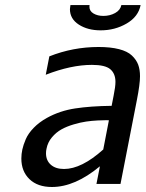

<svg xmlns="http://www.w3.org/2000/svg" viewBox="-20 -728 577 760"><path d="M536.6 -708Q527.8 -662.1 481.4 -635Q435.1 -607.9 378.4 -607.9Q327.1 -607.9 292 -630.6Q256.8 -653.3 256.8 -691.9Q256.8 -696.3 258.8 -708H334.5Q334 -705.6 334 -701.2Q334 -684.1 350.1 -674.6Q366.2 -665 389.2 -665Q415 -665 435.8 -676.5Q456.5 -688 460.4 -708ZM370.1 -542Q418 -542 451.2 -533.4Q484.4 -524.9 502 -508.3Q519.5 -491.7 526.9 -472.2Q534.2 -452.6 534.2 -426.3Q534.2 -395 522 -333L457 0H361.8L375.5 -69.8Q276.9 12.2 185.5 12.2Q128.9 12.2 96.7 -18.8Q64.5 -49.8 64.5 -100.6Q64.5 -118.2 68.4 -136.2Q72.3 -154.3 82 -177Q91.8 -199.7 113.3 -221.9Q134.8 -244.1 165.5 -261.2Q216.8 -289.6 277.6 -298.8Q338.4 -308.1 421.9 -309.1L429.7 -349.1Q437 -384.8 437 -403.8Q437 -436.5 416.7 -453.9Q396.5 -471.2 343.8 -471.2Q261.7 -471.2 161.1 -432.1L175.3 -504.9Q268.6 -542 370.1 -542ZM388.7 -136.2 411.1 -252Q406.2 -252 398.2 -252.2Q390.1 -252.4 366.5 -251.2Q342.8 -250 321 -246.8Q299.3 -243.7 271.7 -235.6Q244.1 -227.5 223.1 -215.8Q202.1 -204.1 185.5 -184.3Q168.9 -164.6 164.1 -139.2Q162.1 -130.9 162.1 -121.1Q162.1 -92.8 181.2 -75.9Q200.2 -59.1 233.4 -59.1Q302.7 -59.1 388.7 -136.2Z"/></svg>

Font: Aurulent Sans
Style: Italic
Weight: 400
Italic angle: -11°
Version: Version 2007.05.04